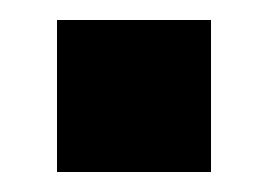

<svg xmlns="http://www.w3.org/2000/svg" viewBox="-20 -472 266 192"><path d="M37 -300V-452H191V-300Z"/></svg>

Font: Oswald
Style: Bold
Weight: 700
Designer: Vernon Adams
Foundry: Vernon Adams
Version: Version 4.103;gftools[0.9.33.dev8+g029e19f]